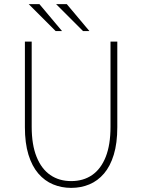

<svg xmlns="http://www.w3.org/2000/svg" viewBox="-20 -902 690 933"><path d="M326 11Q279 11 238 -6Q197 -23 166.2 -58.8Q135.5 -94.5 118.2 -150.5Q101 -206.5 101 -284V-700H134V-286Q134 -198.5 157.8 -139.8Q181.5 -81 224.5 -51.5Q267.5 -22 326 -22Q385 -22 427.8 -51.5Q470.5 -81 493.8 -139.8Q517 -198.5 517 -286V-700H550V-284Q550 -206.5 533 -150.5Q516 -94.5 485.5 -58.8Q455 -23 414.2 -6Q373.5 11 326 11ZM383.5 -751 252.5 -882H304.5L414.5 -751ZM250.5 -751 119.5 -882H171.5L281.5 -751Z"/></svg>

Font: Trispace Thin Thin
Style: Regular
Weight: 250
Version: Version 1.210